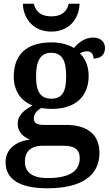

<svg xmlns="http://www.w3.org/2000/svg" viewBox="-20 -776 592 1033"><path d="M256 -606C357 -606 406 -681 408 -756H350C339 -708 305 -688 256 -688C207 -688 173 -708 162 -756H103C105 -681 155 -606 256 -606ZM234 237C425 237 515 165 515 47C515 -45 460 -104 333 -104H217C176 -104 162 -116 162 -138C162 -165 182 -185 203 -195C216 -192 243 -190 258 -190C393 -190 457 -264 457 -367C457 -424 437 -462 410 -489C421 -496 433 -500 449 -500C471 -500 483 -484 483 -461C528 -461 545 -488 545 -518C545 -548 524 -574 481 -574C434 -574 401 -544 377 -518C351 -535 308 -548 258 -548C119 -548 54 -479 54 -363C54 -287 94 -231 155 -209C103 -180 75 -152 75 -110C75 -64 108 -38 141 -25C67 -16 10 25 10 97C10 187 84 237 234 237ZM256 -245C195 -245 174 -288 174 -364C174 -443 194 -492 255 -492C317 -492 336 -445 336 -365C336 -287 317 -245 256 -245ZM236 182C150 182 114 148 114 94C114 24 165 8 211 8H320C379 8 409 27 409 75C409 139 363 182 236 182Z"/></svg>

Font: Noto Serif Devanagari SemiBold
Style: Regular
Weight: 600
Designer: Universal Thirst, Indian Type Foundry and the Monotype Design Team
Foundry: Monotype Imaging Inc.
Version: Version 2.004